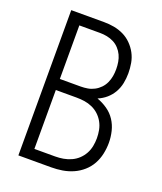

<svg xmlns="http://www.w3.org/2000/svg" viewBox="-136 -824 772 913"><g transform="rotate(20 250.0 -367.5)"><path d="M66 0V-735H232Q258 -735 283 -730.5Q308 -726 331 -715Q354 -704 372.5 -685.5Q391 -667 403 -644.5Q415 -622 419.5 -596.5Q424 -571 424 -545Q424 -520 419 -495Q414 -470 401.5 -448Q389 -426 370 -409.5Q351 -393 327 -383Q355 -373 379.5 -356Q404 -339 420 -314.5Q436 -290 443 -261Q450 -232 450 -203Q450 -175 444 -147Q438 -119 424.5 -94.5Q411 -70 389.5 -51Q368 -32 342 -20.5Q316 -9 288 -4.5Q260 0 232 0ZM127 -409H232Q250 -409 267.5 -412Q285 -415 301 -423.5Q317 -432 329.5 -445Q342 -458 349.5 -474.5Q357 -491 360 -508.5Q363 -526 363 -544Q363 -562 360 -580Q357 -598 349.5 -614Q342 -630 329.5 -643.5Q317 -657 301 -665Q285 -673 267.5 -676.5Q250 -680 232 -680H127ZM127 -55H232Q253 -55 273 -58.5Q293 -62 312 -70.5Q331 -79 346 -93Q361 -107 371 -125Q381 -143 385 -163.5Q389 -184 389 -204Q389 -225 385 -245.5Q381 -266 371 -284Q361 -302 346 -316Q331 -330 312 -338.5Q293 -347 273 -350Q253 -353 232 -353H127Z"/></g></svg>

Font: Iosevka SS18 Light
Style: Regular
Weight: 300
Monospace: yes
Designer: Belleve Invis
Foundry: Belleve Invis
Version: Version 25.1.1; ttfautohint (v1.8.4)